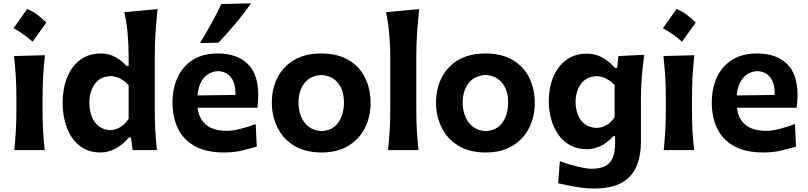

<svg xmlns="http://www.w3.org/2000/svg" viewBox="-20 -880 4736 1126"><path d="M138.8 -827.3Q168.8 -816 197 -795.1Q225.2 -774.1 251.6 -747.3Q211.3 -690.9 171 -635.5Q146.3 -657.6 118.6 -677.4Q91 -697.3 59.3 -714.5Q79.7 -743.5 99.6 -771.4Q119.4 -799.4 138.8 -827.3ZM64 0Q69.8 -59.6 73 -115.2Q76.2 -170.9 76.2 -239.7V-294.4Q76.2 -375.5 72.5 -433.8Q68.8 -492.2 62 -551.3L243.7 -556.2Q236.8 -495.6 233.2 -436.3Q229.5 -377 229.5 -294.4V-239.7Q229.5 -170.9 232.4 -115.2Q235.4 -59.6 242.2 0Z M570.8 14.2Q495.1 14.2 445.3 -26.4Q395.5 -66.9 371.3 -133.3Q347.2 -199.7 347.2 -276.9Q347.2 -358.9 373 -424.3Q398.9 -489.7 449.2 -528.1Q499.5 -566.4 572.8 -566.4Q617.7 -566.4 655.5 -545.9Q693.4 -525.4 721.2 -493.7H734.4V-546.4Q734.4 -614.3 728.8 -679Q723.1 -743.7 709.5 -808.6L904.3 -826.7Q897 -760.7 892.3 -691.4Q887.7 -622.1 887.7 -546.4V-239.7Q887.7 -170.9 890.6 -115.2Q893.6 -59.6 900.4 0H757.8L748 -73.7H736.8Q658.7 14.2 570.8 14.2ZM627.9 -116.7Q691.4 -119.6 734.4 -183.1V-379.9Q711.9 -405.8 684.1 -419.4Q656.2 -433.1 628.9 -433.6Q565.9 -431.6 534.9 -386Q503.9 -340.3 503.9 -275.4Q503.9 -234.9 517.3 -199.2Q530.8 -163.6 558.1 -141.1Q585.4 -118.7 627.9 -116.7Z M1294.9 14.2Q1189 14.2 1122.1 -23.2Q1055.2 -60.5 1023.4 -126.5Q991.7 -192.4 991.7 -277.8Q991.7 -362.3 1022 -427.2Q1052.2 -492.2 1111.3 -529.3Q1170.4 -566.4 1257.3 -566.4Q1369.1 -566.4 1431.9 -506.1Q1494.6 -445.8 1494.6 -323.2Q1494.6 -300.8 1493.2 -283Q1491.7 -265.1 1489.3 -248H1139.2Q1146 -184.6 1188.2 -148.7Q1230.5 -112.8 1313.5 -112.8Q1343.8 -112.8 1390.9 -124.5Q1438 -136.2 1479.5 -152.8L1485.8 -20Q1451.7 -10.7 1403.8 1.7Q1356 14.2 1294.9 14.2ZM1360.4 -323.2Q1362.8 -389.2 1335.4 -425Q1308.1 -460.9 1258.8 -462.9Q1207.5 -460.4 1175.3 -422.6Q1143.1 -384.8 1138.2 -320.3ZM1152.8 -627.4Q1188 -685.1 1219.5 -741.9Q1251 -798.8 1278.3 -856.4L1452.1 -860.4Q1410.6 -800.8 1362.1 -742.9Q1313.5 -685.1 1261.2 -629.4Z M1866.7 14.2Q1767.6 14.2 1702.6 -26.9Q1637.7 -67.9 1606 -134.5Q1574.2 -201.2 1574.2 -277.8Q1574.2 -360.4 1607.7 -425.5Q1641.1 -490.7 1705.6 -528.6Q1770 -566.4 1863.3 -566.4Q1959.5 -566.4 2023.9 -528.1Q2088.4 -489.7 2120.8 -424.3Q2153.3 -358.9 2153.3 -277.8Q2153.3 -194.8 2119.6 -128.7Q2085.9 -62.5 2021.7 -24.2Q1957.5 14.2 1866.7 14.2ZM1865.7 -111.3Q1932.1 -114.3 1964.6 -162.4Q1997.1 -210.4 1997.1 -277.8Q1997.1 -349.1 1963.1 -392.3Q1929.2 -435.5 1865.7 -440.4Q1799.3 -437 1764.9 -391.8Q1730.5 -346.7 1730.5 -277.8Q1730.5 -234.4 1745.6 -197Q1760.7 -159.7 1790.8 -136.5Q1820.8 -113.3 1865.7 -111.3Z M2255.9 0Q2262.2 -59.6 2265.4 -115.2Q2268.6 -170.9 2268.6 -239.7V-546.4Q2268.6 -614.3 2262.9 -679Q2257.3 -743.7 2243.7 -808.6L2438.5 -826.7Q2431.2 -760.7 2426.3 -691.4Q2421.4 -622.1 2421.4 -546.4V-239.7Q2421.4 -170.9 2424.6 -115.2Q2427.7 -59.6 2434.6 0Z M2829.6 14.2Q2730.5 14.2 2665.5 -26.9Q2600.6 -67.9 2568.8 -134.5Q2537.1 -201.2 2537.1 -277.8Q2537.1 -360.4 2570.6 -425.5Q2604 -490.7 2668.5 -528.6Q2732.9 -566.4 2826.2 -566.4Q2922.4 -566.4 2986.8 -528.1Q3051.3 -489.7 3083.7 -424.3Q3116.2 -358.9 3116.2 -277.8Q3116.2 -194.8 3082.5 -128.7Q3048.8 -62.5 2984.6 -24.2Q2920.4 14.2 2829.6 14.2ZM2828.6 -111.3Q2895 -114.3 2927.5 -162.4Q2960 -210.4 2960 -277.8Q2960 -349.1 2926 -392.3Q2892.1 -435.5 2828.6 -440.4Q2762.2 -437 2727.8 -391.8Q2693.4 -346.7 2693.4 -277.8Q2693.4 -234.4 2708.5 -197Q2723.6 -159.7 2753.7 -136.5Q2783.7 -113.3 2828.6 -111.3Z M3460 225.6Q3425.8 225.6 3386.7 220.2Q3347.7 214.8 3312.3 207.5Q3276.9 200.2 3253.4 194.8L3263.2 65.4Q3297.4 78.6 3334.5 88.6Q3371.6 98.6 3401.9 104.2Q3432.1 109.9 3445.3 109.9Q3525.4 109.9 3556.4 73Q3587.4 36.1 3587.4 -39.6V-81.1H3576.7Q3542 -42.5 3502.2 -23.7Q3462.4 -4.9 3423.3 -4.9Q3366.2 -4.9 3324 -28.1Q3281.7 -51.3 3253.9 -91.3Q3226.1 -131.3 3212.2 -181.9Q3198.2 -232.4 3198.2 -286.6Q3198.2 -363.3 3223.9 -426.5Q3249.5 -489.7 3299.8 -527.6Q3350.1 -565.4 3423.3 -565.4Q3471.7 -565.4 3513.2 -542.2Q3554.7 -519 3585.9 -481.9H3599.1L3606.9 -551.3L3758.3 -558.6Q3738.8 -425.3 3738.8 -294.4V-48.8Q3738.8 32.7 3713.1 94.7Q3687.5 156.7 3626.7 191.2Q3565.9 225.6 3460 225.6ZM3479 -129.9Q3543.9 -132.3 3584.5 -192.9V-379.9Q3563 -404.8 3535.2 -418.7Q3507.3 -432.6 3480 -433.1Q3417.5 -431.2 3386.5 -387Q3355.5 -342.8 3355.5 -281.2Q3355.5 -242.2 3368.7 -208Q3381.8 -173.8 3409.4 -152.6Q3437 -131.3 3479 -129.9Z M3947.4 -827.3Q3977.4 -816 4005.6 -795.1Q4033.8 -774.1 4060.2 -747.3Q4019.9 -690.9 3979.6 -635.5Q3954.9 -657.6 3927.2 -677.4Q3899.6 -697.3 3867.9 -714.5Q3888.3 -743.5 3908.2 -771.4Q3928 -799.4 3947.4 -827.3ZM3872.6 0Q3878.4 -59.6 3881.6 -115.2Q3884.8 -170.9 3884.8 -239.7V-294.4Q3884.8 -375.5 3881.1 -433.8Q3877.4 -492.2 3870.6 -551.3L4052.2 -556.2Q4045.4 -495.6 4041.7 -436.3Q4038.1 -377 4038.1 -294.4V-239.7Q4038.1 -170.9 4041 -115.2Q4043.9 -59.6 4050.8 0Z M4457.5 14.2Q4351.6 14.2 4284.7 -23.2Q4217.8 -60.5 4186 -126.5Q4154.3 -192.4 4154.3 -277.8Q4154.3 -362.3 4184.6 -427.2Q4214.8 -492.2 4273.9 -529.3Q4333 -566.4 4419.9 -566.4Q4531.7 -566.4 4594.5 -506.1Q4657.2 -445.8 4657.2 -323.2Q4657.2 -300.8 4655.8 -283Q4654.3 -265.1 4651.9 -248H4301.8Q4308.6 -184.6 4350.8 -148.7Q4393.1 -112.8 4476.1 -112.8Q4506.3 -112.8 4553.5 -124.5Q4600.6 -136.2 4642.1 -152.8L4648.4 -20Q4614.3 -10.7 4566.4 1.7Q4518.6 14.2 4457.5 14.2ZM4522.9 -323.2Q4525.4 -389.2 4498 -425Q4470.7 -460.9 4421.4 -462.9Q4370.1 -460.4 4337.9 -422.6Q4305.7 -384.8 4300.8 -320.3Z"/></svg>

Font: Pinar-DS2-FD Bold
Style: Regular
Weight: 700
Designer: Amin Abedi
Version: Version 3.000